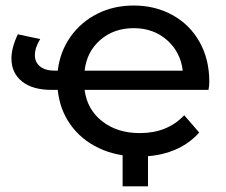

<svg xmlns="http://www.w3.org/2000/svg" viewBox="-20 -555 811 688"><path d="M21 -345.2Q21 -384.3 43.9 -432.1L124 -415Q105 -384.3 105 -356.9Q105 -332 123.5 -316.9Q142.1 -301.8 176.8 -301.8H187Q194.8 -369.6 232.4 -422.9Q270 -476.1 328.6 -505.6Q387.2 -535.2 459 -535.2Q537.1 -535.2 599.1 -500.5Q661.1 -465.8 695.6 -403.8Q730 -341.8 730 -262.2Q730 -247.1 727.1 -232.9H283.2Q292 -163.1 345.9 -120.6Q399.9 -78.1 481 -78.1Q580.1 -78.1 640.1 -142.1L693.8 -80.1Q656.7 -38.1 601.8 -16.1Q546.9 5.9 479 5.9Q397.9 5.9 334.5 -24.2Q271 -54.2 232.4 -108.6Q193.8 -163.1 187 -232.9H165Q96.2 -232.9 58.6 -263.4Q21 -293.9 21 -345.2ZM283.2 -301.8H634.8Q627 -368.7 578.4 -411.4Q529.8 -454.1 459 -454.1Q388.2 -454.1 339.6 -412.1Q291 -370.1 283.2 -301.8ZM419.4 -21H510.3V112.8H419.4Z"/></svg>

Font: Montserrat Medium
Style: Regular
Weight: 500
Designer: Julieta Ulanovsky
Foundry: Julieta Ulanovsky
Version: Version 7.200